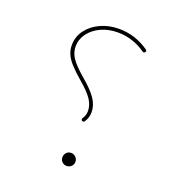

<svg xmlns="http://www.w3.org/2000/svg" viewBox="-119 -754 778 839"><g transform="rotate(20 270.0 -334.0)"><path d="M433.6 -610.4Q402.8 -632.3 367.4 -643.8Q332 -655.3 294.4 -655.3Q247.1 -655.3 208.3 -637.5Q169.4 -619.6 146.2 -588.6Q123 -557.6 123 -517.6Q123 -495.6 131.6 -476.1Q140.1 -456.5 158.9 -435.8Q177.7 -415 207.5 -389.2Q253.4 -350.6 270.8 -324.2Q288.1 -297.9 288.1 -271.5Q288.1 -250 276.4 -233.9Q274.4 -231.4 274.9 -228.3Q275.4 -225.1 277.3 -222.7Q280.3 -220.2 284.2 -220.7Q288.1 -221.2 290 -224.1Q304.7 -245.6 304.7 -271.5Q304.7 -303.7 284.4 -333.5Q264.2 -363.3 218.3 -401.9Q173.3 -440.4 157 -465.6Q140.6 -490.7 140.6 -517.6Q140.6 -551.3 160.6 -578.6Q180.7 -606 215.3 -622.3Q250 -638.7 294.4 -638.7Q329.1 -638.7 362.3 -627.9Q395.5 -617.2 423.8 -596.7Q426.8 -594.7 430.2 -595.5Q433.6 -596.2 435.5 -598.6Q438 -601.6 437.3 -605Q436.5 -608.4 433.6 -610.4ZM252 -43.5Q252 -30.8 260.7 -22.2Q269.5 -13.7 281.7 -13.7Q294.4 -13.7 303.5 -22.2Q312.5 -30.8 312.5 -43.5Q312.5 -56.2 303.5 -65.2Q294.4 -74.2 281.7 -74.2Q269 -74.2 260.5 -65.2Q252 -56.2 252 -43.5Z"/></g></svg>

Font: Mikhak VF
Style: Regular
Weight: 100
Designer: Amin Abedi
Version: Version 3.001